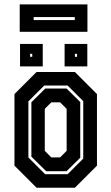

<svg xmlns="http://www.w3.org/2000/svg" viewBox="-20 -876 520 896"><path d="M150.5 0 47.5 -103V-437L150.5 -540H329.5L432.5 -437V-103L329.5 0ZM190.5 -63H295.5L368.5 -136V-404L295.5 -477H186.5L112.5 -403V-141ZM195.5 -77 126.5 -145V-399L191.5 -463H290.5L354.5 -400V-140L290.5 -77ZM219.5 -141.5H260.5L291 -172V-368L260.5 -398.5H219.5L189 -368V-172ZM281.5 -566V-671H387.5V-566ZM73.5 -566V-671H179.5V-566ZM120.5 -611H130.5V-625H120.5ZM329.5 -611H339.5V-625H329.5ZM72 -727.5V-855.5H388V-727.5ZM137 -782.5H329V-796.5H137Z"/></svg>

Font: Tourney Condensed Regular
Style: Bold
Weight: 700
Width: 3
Designer: Tyler Finck
Foundry: Etcetera Type Co
Version: Version 1.010; ttfautohint (v1.8.3)